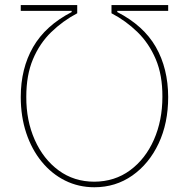

<svg xmlns="http://www.w3.org/2000/svg" viewBox="-20 -748 763 777"><path d="M64 -355.5Q64 -470.7 114 -557.6Q164.1 -644.5 270 -699.2V-704.1H64V-727.5H292.5V-694.3Q234.4 -663.6 187.5 -618.2Q140.6 -572.8 113.5 -508.5Q86.4 -444.3 86.4 -356.4Q85.9 -260.3 120.6 -182.1Q155.3 -104 217.5 -58.3Q279.8 -12.7 361.8 -12.7Q444.3 -13.2 506.3 -58.8Q568.4 -104.5 602.8 -182.4Q637.2 -260.3 637.2 -356.4Q637.7 -443.8 610.4 -508.3Q583 -572.8 536.1 -618.4Q489.3 -664.1 431.2 -694.3V-727.5H660.6V-704.1H454.6V-699.2Q561 -644.5 610.6 -557.9Q660.2 -471.2 660.6 -355.5Q660.6 -249.5 621.8 -167.2Q583 -85 515.4 -37.6Q447.8 9.8 361.8 9.8Q297.9 9.8 243.4 -17.3Q189 -44.4 148.7 -93.8Q108.4 -143.1 86.2 -209.7Q64 -276.4 64 -355.5Z"/></svg>

Font: Inter 20pt Thin
Style: Regular
Weight: 250
Version: Version 4.001;git-66647c0bb